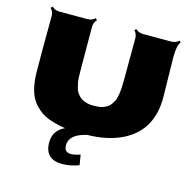

<svg xmlns="http://www.w3.org/2000/svg" viewBox="-126 -789 1173 1161"><g transform="rotate(15 460.5 -209.0)"><path d="M845.7 -551.8 850.1 -302.2Q850.1 -99.1 688 -15.6Q593.3 33.2 456.5 34.2Q338.9 34.2 294.2 24.4Q249.5 14.6 221.4 4.2Q193.4 -6.3 172.6 -20.5Q151.9 -34.7 132.1 -55.7Q112.3 -76.7 99.6 -103Q72.8 -160.6 70.8 -242.2Q69.8 -287.6 69.8 -377.4L70.8 -603Q70.8 -631.8 51.8 -651.4L62 -661.1Q80.1 -642.6 110.4 -642.6H283.2Q313 -642.6 331.5 -661.1L341.8 -651.4Q323.2 -632.3 323.2 -603L324.2 -352.1Q324.2 -279.3 328.1 -259.8Q332 -240.2 336.7 -223.9Q341.3 -207.5 347.9 -197.8Q354.5 -188 364.7 -177Q375 -166 388.2 -160.2Q418.9 -146.5 448.5 -146.5Q478 -146.5 494.4 -149.2Q510.7 -151.9 523.2 -158Q535.6 -164.1 545.7 -171.1Q555.7 -178.2 562.7 -189.2Q569.8 -200.2 575.2 -210.2Q580.6 -220.2 583.7 -235.4Q586.9 -250.5 588.9 -262Q590.8 -273.4 591.8 -291Q593.3 -317.9 593.3 -352.1L594.2 -603Q594.2 -632.8 576.2 -651.4L585.4 -661.1Q604 -642.6 634.3 -642.6H807.1Q837.9 -642.6 856 -661.1L865.7 -651.4Q845.7 -630.9 845.7 -551.8ZM460 -2.4V35.2Q384.3 53.2 364.3 93.8Q356.4 109.4 356.4 127.4Q356.4 171.4 398.9 171.4Q421.4 171.4 457 159.2L467.3 223.1Q412.6 243.2 363.3 243.2Q253.9 243.2 253.9 136.7Q253.9 76.7 300 43.2Q346.2 9.8 460 -2.4Z"/></g></svg>

Font: Nosifer Caps
Style: Regular
Weight: 800
Version: Version 001.002